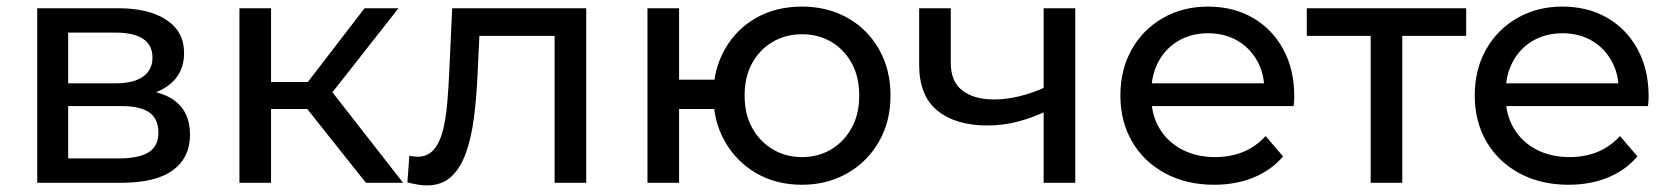

<svg xmlns="http://www.w3.org/2000/svg" viewBox="-20 -555 5082 583"><path d="M93 0V-530H339Q432 -530 485.5 -494.5Q539 -459 539 -394Q539 -329 488.5 -293.5Q438 -258 355 -258L370 -284Q465 -284 511 -249Q557 -214 557 -146Q557 -77 505.5 -38.5Q454 0 348 0ZM187 -74H341Q401 -74 431 -92.5Q461 -111 461 -152Q461 -194 433.5 -213.5Q406 -233 347 -233H187ZM187 -302H331Q386 -302 414.5 -322.5Q443 -343 443 -380Q443 -418 414.5 -437Q386 -456 331 -456H187Z M1091 0 886 -258 965 -306 1204 0ZM707 0V-530H803V0ZM774 -224V-306H949V-224ZM973 -254 884 -266 1087 -530H1190Z M1217 -1 1223 -82Q1230 -81 1236 -80Q1242 -79 1247 -79Q1279 -79 1297.5 -101Q1316 -123 1325 -159.5Q1334 -196 1338 -242Q1342 -288 1344 -334L1353 -530H1760V0H1664V-474L1687 -446H1415L1437 -475L1430 -328Q1427 -258 1419 -197Q1411 -136 1394.5 -90Q1378 -44 1349.5 -18Q1321 8 1276 8Q1263 8 1248.5 5.5Q1234 3 1217 -1Z M1946 0V-530H2042V-313H2202V-224H2042V0ZM2415 6Q2337 6 2276.5 -29Q2216 -64 2181 -125.5Q2146 -187 2146 -265Q2146 -344 2181 -405.5Q2216 -467 2276.5 -501Q2337 -535 2415 -535Q2492 -535 2553 -501Q2614 -467 2649 -405.5Q2684 -344 2684 -265Q2684 -186 2649 -125Q2614 -64 2553 -29Q2492 6 2415 6ZM2415 -78Q2465 -78 2504 -101.5Q2543 -125 2566 -166.5Q2589 -208 2589 -265Q2589 -322 2566 -363.5Q2543 -405 2504 -428Q2465 -451 2415 -451Q2366 -451 2326.5 -428Q2287 -405 2264 -363.5Q2241 -322 2241 -265Q2241 -208 2264 -166.5Q2287 -125 2326.5 -101.5Q2366 -78 2415 -78Z M3156 -217Q3114 -197 3069.5 -185.5Q3025 -174 2978 -174Q2882 -174 2826.5 -219Q2771 -264 2771 -358V-530H2867V-364Q2867 -307 2902.5 -280Q2938 -253 2998 -253Q3036 -253 3076.5 -263Q3117 -273 3156 -291ZM3149 0V-530H3245V0Z M3667 6Q3582 6 3517.5 -29Q3453 -64 3417.5 -125Q3382 -186 3382 -265Q3382 -344 3416.5 -405Q3451 -466 3511.5 -500.5Q3572 -535 3648 -535Q3725 -535 3784 -501Q3843 -467 3876.5 -405.5Q3910 -344 3910 -262Q3910 -256 3909.5 -248Q3909 -240 3908 -233H3457V-302H3858L3819 -278Q3820 -329 3798 -369Q3776 -409 3737.5 -431.5Q3699 -454 3648 -454Q3598 -454 3559 -431.5Q3520 -409 3498 -368.5Q3476 -328 3476 -276V-260Q3476 -207 3500.5 -165.5Q3525 -124 3569 -101Q3613 -78 3670 -78Q3717 -78 3755.5 -94Q3794 -110 3823 -142L3876 -80Q3840 -38 3786.5 -16Q3733 6 3667 6Z M4142 0V-471L4166 -446H3948V-530H4432V-446H4215L4238 -471V0Z M4743 6Q4658 6 4593.5 -29Q4529 -64 4493.5 -125Q4458 -186 4458 -265Q4458 -344 4492.5 -405Q4527 -466 4587.5 -500.5Q4648 -535 4724 -535Q4801 -535 4860 -501Q4919 -467 4952.5 -405.5Q4986 -344 4986 -262Q4986 -256 4985.5 -248Q4985 -240 4984 -233H4533V-302H4934L4895 -278Q4896 -329 4874 -369Q4852 -409 4813.5 -431.5Q4775 -454 4724 -454Q4674 -454 4635 -431.5Q4596 -409 4574 -368.5Q4552 -328 4552 -276V-260Q4552 -207 4576.5 -165.5Q4601 -124 4645 -101Q4689 -78 4746 -78Q4793 -78 4831.5 -94Q4870 -110 4899 -142L4952 -80Q4916 -38 4862.5 -16Q4809 6 4743 6Z"/></svg>

Font: MOST Montserrat Medium
Style: Regular
Weight: 500
Designer: Julieta Ulanovsky
Foundry: Julieta Ulanovsky
Version: Version 8.000;March 11, 2024;FontCreator 15.0.0.2926 64-bit